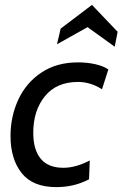

<svg xmlns="http://www.w3.org/2000/svg" viewBox="-20 -755 501 785"><path d="M23 -199Q23 -279 55 -348Q87 -417 149.5 -458.5Q212 -500 299 -500Q336 -500 369.5 -492.5Q403 -485 423 -471L397 -390Q350 -420 299 -420Q211 -420 163.5 -361.5Q116 -303 116 -212Q116 -143 146.5 -106Q177 -69 239 -69Q290 -69 347 -99L344 -22Q284 10 210 10Q114 10 68.5 -47.5Q23 -105 23 -199ZM228 -638 356 -735 461 -625 449 -564 338 -644 213 -574Z"/></svg>

Font: Cabin
Style: Italic
Weight: 400
Italic angle: -7°
Designer: Pablo Impallari
Foundry: Pablo Impallari. http://www.impallari.com Igino Marini. http://www.ikern.com
Version: Version 2.200